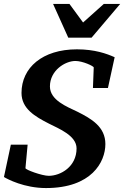

<svg xmlns="http://www.w3.org/2000/svg" viewBox="-25 -937 629 973"><path d="M556 -647C516 -665 455 -687 365 -687C190 -687 84 -594 84 -466C84 -386 153 -346 224 -310C273 -285 363 -250 363 -185C363 -92 282 -46 222 -46C188 -46 103 -77 104 -85L115 -204H30L-5 -40C13 -29 98 16 208 16C439 16 509 -116 509 -207C509 -294 439 -335 367 -371C315 -396 228 -429 228 -499C228 -580 305 -628 357 -628C394 -628 450 -602 450 -595L446 -491H522ZM584 -917H501L396 -823L327 -917H244L321 -746H439Z"/></svg>

Font: Veleka
Style: Bold Italic
Weight: 700
Italic angle: -12°
Designer: Stefan Peev, Context Ltd, 2016; SIL International, 1997-2014.
Foundry: Stefan Peev, Context Ltd, 2016
Version: Version 5.000